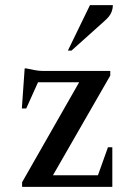

<svg xmlns="http://www.w3.org/2000/svg" viewBox="-20 -727 527 747"><path d="M66 0V-18L288 -407H128L82 -305H65L76 -461H81Q94 -458 113 -454.5Q132 -451 146 -451H409V-433L186 -45H361L400 -154H417V0ZM244 -530 330 -707H419Q419 -691 412 -676Q405 -661 384 -643L258 -530Z"/></svg>

Font: Spectral Medium
Style: Regular
Weight: 500
Designer: Jean-Baptiste Levee
Foundry: Production Type
Version: Version 2.001